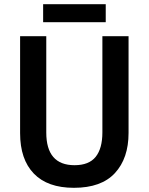

<svg xmlns="http://www.w3.org/2000/svg" viewBox="-20 -887 710 917"><path d="M594 -252Q594 -131 529 -60.5Q464 10 333 10Q207 10 141.5 -58Q76 -126 76 -251V-714H201V-254Q201 -98 336 -98Q405 -98 437 -138Q469 -178 469 -255V-714H594ZM485 -867V-781H186V-867Z"/></svg>

Font: Noto Sans Lao SemiCondensed SemiBold
Style: Regular
Weight: 600
Width: 4
Designer: Monotype Design Team
Foundry: Monotype Imaging Inc.
Version: Version 2.003; ttfautohint (v1.8.4.7-5d5b)